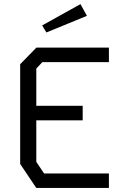

<svg xmlns="http://www.w3.org/2000/svg" viewBox="-20 -932 640 952"><path d="M160.5 -696 80 -613.5V-119L160 0H520V-72H198.5L160 -129.5V-335.5H390V-407.5H160V-592L190 -624H520V-696ZM379 -911.5 189 -806 210 -771 411 -853.5Z"/></svg>

Font: Kode
Style: Regular
Weight: 400
Monospace: yes
Designer: Isa Ozler
Foundry: Kadena LLC
Version: Version 1.000;gftools[0.9.28]